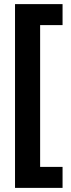

<svg xmlns="http://www.w3.org/2000/svg" viewBox="-20 -748 346 933"><path d="M284 165H53V-728H284V-626H175V63H284Z"/></svg>

Font: Noto Sans Armenian ExtraCondensed
Style: Bold
Weight: 700
Width: 2
Designer: Monotype Design Team
Foundry: Monotype Imaging Inc.
Version: Version 2.008; ttfautohint (v1.8.4.7-5d5b)